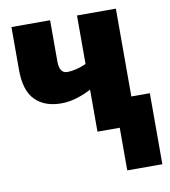

<svg xmlns="http://www.w3.org/2000/svg" viewBox="-84 -625 795 900"><g transform="rotate(-10 313.5 -175.0)"><path d="M528 -553H343V-322Q292 -300 253 -300Q215 -300 215 -357V-553H31V-349Q31 -250 76 -205Q121 -160 200 -160Q238 -160 275.5 -172Q313 -184 343 -200V0H449V203H616V-135H528Z"/></g></svg>

Font: Noto Sans Display SemiCondensed Black
Style: Regular
Weight: 900
Width: 4
Designer: Monotype Design Team
Foundry: Monotype Imaging Inc.
Version: Version 1.900